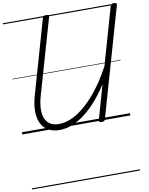

<svg xmlns="http://www.w3.org/2000/svg" viewBox="-147 -1117 1330 1718"><g transform="rotate(-10 518.0 -257.5)"><path d="M338 19Q276 19 234 -5.5Q192 -30 170.5 -74.5Q149 -119 148.5 -181.5Q148 -244 169 -319L363 -996Q366 -1006 373 -1010.5Q380 -1015 395 -1015Q410 -1015 416 -1010.5Q422 -1006 419 -995L223 -314Q204 -248 202.5 -196.5Q201 -145 216 -109Q231 -73 262 -54Q293 -35 340 -35Q392 -35 445 -56.5Q498 -78 550 -118.5Q602 -159 651.5 -213.5Q701 -268 746 -334Q791 -400 830 -474L979 -996Q982 -1005 989.5 -1010Q997 -1015 1011 -1015Q1026 -1015 1032 -1010Q1038 -1005 1035 -995L751 -5Q749 4 742 9Q735 14 719 14Q705 14 699 8.5Q693 3 696 -5L785 -319Q739 -246 686 -184Q633 -122 575.5 -76.5Q518 -31 458 -6Q398 19 338 19ZM0 490H982V500H0ZM0 -20H982V0H0ZM0 -505H982V-500H0ZM0 -1010H982V-1000H0Z"/></g></svg>

Font: Playwrite AU NSW Guides
Style: Regular
Weight: 400
Designer: Veronika Burian, José Scaglione
Foundry: TypeTogether
Version: Version 1.003